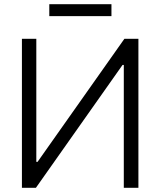

<svg xmlns="http://www.w3.org/2000/svg" viewBox="-20 -891 761 911"><path d="M152.3 -707V-123H158.2L570.3 -707H636.7V0H567.4V-583H561.5L150.4 0H84V-707ZM508.8 -814.5H213.9V-871.1H508.8Z"/></svg>

Font: Pretendard Std Light
Style: Regular
Weight: 300
Designer: Base glyphs from Inter by Rasmus Andersson; Hangeul glyphs from Noto Sans CJK(Source Han Sans) by Jang Soo-young and Kan
Foundry: Kil Hyung-jin
Version: Version 1.309